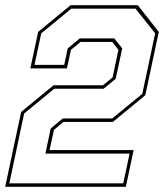

<svg xmlns="http://www.w3.org/2000/svg" viewBox="-57 -720 632 740"><path d="M-37 0 24.5 -288.5 149.5 -391.5H340L377 -422L399.5 -528L375.5 -558.5H253.5L216.5 -528L201 -456.5H60L90 -597L215 -700H474L555 -597L503 -353L378 -250H187.5L151 -219.5L134 -141.5H458L428 0ZM-21 -13.5H418L442.5 -128H118L138.5 -225L185 -263.5H375.5L491.5 -358.5L541 -591.5L465.5 -686.5H217.5L102 -591.5L76 -470H190.5L204 -533.5L250.5 -572H383.5L414 -533.5L389 -416.5L342.5 -378H152L36 -282.5Z"/></svg>

Font: Tourney Thin Thin
Style: Italic
Weight: 250
Italic angle: -12°
Version: Version 1.015